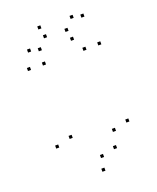

<svg xmlns="http://www.w3.org/2000/svg" viewBox="-174 -1060 968 1182"><g transform="rotate(-20 310.0 -469.0)"><path d="M550.3 -214.7V-234.7H530.3V-214.7ZM550.3 -720V-740H530.3V-720ZM453 -720V-740H433V-720ZM453 -188.8V-208.8H433V-188.8ZM422.7 -86.7V-106.7H402.7V-86.7ZM329 -62.8V-82.8H309V-62.8ZM187.8 -239.3V-259.3H167.8V-239.3ZM187.8 -720V-740H167.8V-720ZM89.7 -720V-740H69.7V-720ZM89.7 -211.7V-231.7H69.7V-211.7ZM308.2 19.5V-0.5H288.2V19.5ZM129 -826.3V-846.3H109V-826.3ZM194 -811.2V-831.2H174V-811.2ZM251.3 -875.5V-895.5H231.3V-875.5ZM402.3 -804.2V-824.2H382.3V-804.2ZM511 -916.3V-936.3H491V-916.3ZM446 -931.5V-951.5H426V-931.5ZM389 -867.2V-887.2H369V-867.2ZM237.2 -938.5V-958.5H217.2V-938.5Z"/></g></svg>

Font: Monaspace Argon Dots Var
Style: Regular
Weight: 400
Designer: Riley Cran and the Lettermatic Team
Version: Version 1.100 (Monaspace Argon Dots)